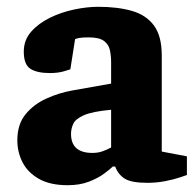

<svg xmlns="http://www.w3.org/2000/svg" viewBox="-20 -531 574 565"><path d="M179 14Q127 14 94 -5Q61 -24 46 -54Q31 -84 31 -118Q31 -165 55 -194.5Q79 -224 116.5 -241Q154 -258 194 -265L307 -285V-348Q307 -366 303.5 -383Q300 -400 286 -410.5Q272 -421 241 -421Q223 -421 214.5 -419.5Q206 -418 201 -416L187 -327Q185 -326 167.5 -321Q150 -316 127 -316Q89 -316 69.5 -328.5Q50 -341 50 -379Q50 -413 71.5 -437.5Q93 -462 126.5 -478.5Q160 -495 198 -503Q236 -511 269 -511Q326 -511 368 -499Q410 -487 433 -456Q456 -425 456 -368V-85L530 -71V-16Q527 -15 509.5 -9Q492 -3 466.5 2Q441 7 414 7Q367 7 347.5 -5Q328 -17 319 -41H312Q305 -34 287 -20.5Q269 -7 242 3.5Q215 14 179 14ZM252 -81Q268 -81 281 -85.5Q294 -90 307 -97V-208Q252 -203 227 -192Q202 -181 195.5 -166.5Q189 -152 189 -137Q189 -81 252 -81Z"/></svg>

Font: Faustina Light ExtraBold
Style: Regular
Weight: 800
Version: Version 1.200